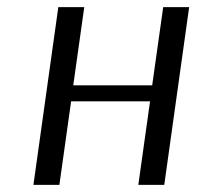

<svg xmlns="http://www.w3.org/2000/svg" viewBox="-20 -520 556 540"><path d="M74 0 144 -500H217L186 -280H408L439 -500H512L442 0H369L402 -235H180L147 0Z"/></svg>

Font: ArsenalItalic
Style: Italic
Weight: 400
Italic angle: -9°
Designer: Andrij Shevchenko
Foundry: Stairsfor.com
Version: Version 1.000